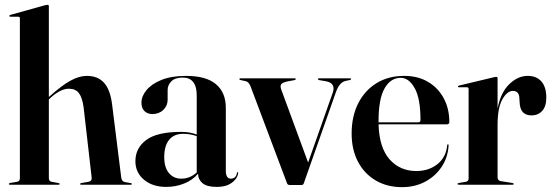

<svg xmlns="http://www.w3.org/2000/svg" viewBox="-20 -762 2280 792"><path d="M181.5 -736.5V-362L184.5 -364.5Q234 -409 270.2 -429Q306.5 -449 338 -449Q384 -449 409.5 -420.2Q435 -391.5 442.5 -330.5L480 -30.5Q482 -13.5 495 -11L519.5 -6.5Q524 -6 524 -3Q524 0 520 0H315Q310.5 0 310.5 -3Q310.5 -6 316 -7L344.5 -12Q360 -14.5 358 -30.5L325 -318.5Q319.5 -359 305.8 -377.5Q292 -396 264 -396Q230 -396 189 -359L181.5 -352V-27.5Q181.5 -14 193.5 -12L221 -7Q226 -6.5 226 -3Q226 0 222 0H20.5Q16.5 0 16.5 -3Q16.5 -6 23 -7.5L50 -12Q62 -14 62 -27V-686.5Q62 -693 55.5 -693H23Q18.5 -693 18.5 -696.5Q18.5 -699 22.5 -700.5L166 -740.5Q173 -742 176 -742Q181.5 -742 181.5 -736.5Z M538.5 -97Q538.5 -151.5 583.5 -184.8Q628.5 -218 726.5 -218Q747.5 -218 763 -215Q778.5 -212 791.5 -207V-368Q791.5 -442 733.5 -442Q702 -442 686.8 -426.5Q671.5 -411 671.5 -391V-350.5Q671.5 -326 653.8 -308.8Q636 -291.5 608.5 -291.5Q589 -291.5 576.2 -303.5Q563.5 -315.5 563.5 -339Q563.5 -365 584.5 -390.5Q605.5 -416 646.5 -432.5Q687.5 -449 748 -449Q830 -449 870.8 -414.8Q911.5 -380.5 911.5 -317.5V-58Q911.5 -25 932.5 -25Q941.5 -25 948.5 -30.5Q955.5 -36 957.5 -49Q957.5 -52 960 -52Q962.5 -52 962.5 -49Q962.5 -39.5 953.8 -25.8Q945 -12 925.5 -1.5Q906 9 873.5 9Q833.5 9 815.2 -6.5Q797 -22 797 -45.5Q774 -18.5 739.2 -4.8Q704.5 9 665.5 9Q609 9 573.8 -20.8Q538.5 -50.5 538.5 -97ZM657.5 -114.5Q657.5 -70.5 677 -47.8Q696.5 -25 727.5 -25Q763.5 -25 791.5 -50.5V-200.5Q765 -210 735.5 -210Q697.5 -210 677.5 -185Q657.5 -160 657.5 -114.5Z M1223.5 1H1174.5Q1166.5 1 1164 -6L1014 -404.5Q1006.5 -424.5 994 -427L973.5 -431.5Q967.5 -432.5 967.5 -435.5Q967.5 -439 971 -439H1195.5Q1200 -439 1200 -435.5Q1200 -433 1194.5 -431.5L1170 -427Q1145 -422 1140 -414.5Q1135 -407 1140 -393L1251 -91.5L1352.5 -379.5Q1366.5 -419.5 1323.5 -427L1297 -431.5Q1291.5 -433 1291.5 -435.5Q1291.5 -439 1296 -439H1424Q1428 -439 1428 -435.5Q1428 -432.5 1421.5 -431.5L1405 -428Q1379.5 -422 1365.5 -381.5L1233 -5.5Q1231 1 1223.5 1Z M1833.5 -258.5Q1833.5 -249 1822 -249H1541.5Q1544.5 -152.5 1587.2 -104.5Q1630 -56.5 1697.5 -56.5Q1749 -56.5 1784.8 -85.2Q1820.5 -114 1824.5 -163Q1825 -166.5 1827.5 -166.5Q1831 -166.5 1830.5 -162Q1827.5 -112.5 1801.8 -73.8Q1776 -35 1733.8 -12.5Q1691.5 10 1639 10Q1577 10 1530 -17.5Q1483 -45 1456.8 -94.8Q1430.5 -144.5 1430.5 -211Q1430.5 -282 1457.5 -335.5Q1484.5 -389 1533.2 -419Q1582 -449 1647.5 -449Q1704 -449 1745.8 -424.2Q1787.5 -399.5 1810.5 -356.5Q1833.5 -313.5 1833.5 -258.5ZM1541.5 -262.5Q1541.5 -260 1541.5 -257.5H1706Q1714.5 -257.5 1714.5 -267Q1714.5 -356 1690.5 -398.5Q1666.5 -441 1633 -441Q1591 -441 1566.2 -397.2Q1541.5 -353.5 1541.5 -262.5Z M2032.5 -438.5V-314.5Q2045.5 -381 2081 -415Q2116.5 -449 2156.5 -449Q2193.5 -449 2213.5 -425.8Q2233.5 -402.5 2233.5 -359.5Q2233.5 -322.5 2216.2 -304.2Q2199 -286 2172.5 -286Q2125.5 -286 2123.5 -339.5L2122.5 -355.5Q2122 -387 2095.5 -387Q2072 -387 2052.2 -352Q2032.5 -317 2032.5 -246.5V-30.5Q2032.5 -17.5 2045 -15L2094.5 -7Q2099 -6 2099 -3Q2099 0 2094.5 0H1872.5Q1867.5 0 1867.5 -3.5Q1867.5 -6.5 1874 -7.5L1901 -12Q1913 -14 1913 -25.5V-394Q1913 -402 1906.5 -402H1872.5Q1869 -402 1869 -405Q1869 -407.5 1873.5 -409L2017.5 -443.5Q2025 -445 2027 -445Q2032.5 -445 2032.5 -438.5Z"/></svg>

Font: Fraunces 144pt SemiBold
Style: Regular
Weight: 600
Version: Version 1.000;[0bf87f6ff]